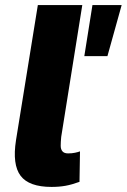

<svg xmlns="http://www.w3.org/2000/svg" viewBox="-20 -725 499 756"><path d="M183 11Q94 11 61 -33Q28 -77 43 -173L129 -705H304L221 -186Q219 -165 219 -151Q219 -137 226 -129Q233 -121 248 -121Q263 -121 275 -123.5Q287 -126 295 -129L293 -9Q263 2 238 6.5Q213 11 183 11ZM312 -504 344 -705H459L403 -504Z"/></svg>

Font: Nunito Sans 7pt Condensed Black
Style: Italic
Weight: 900
Width: 3
Italic angle: -9°
Designer: Vernon Adams
Foundry: Vernon Adams
Version: Version 3.101;gftools[0.9.27]